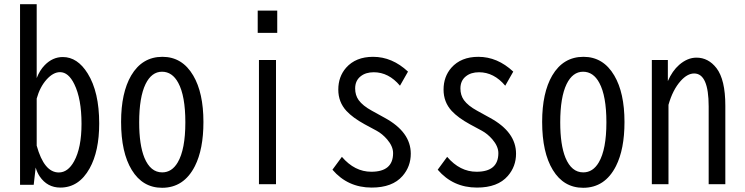

<svg xmlns="http://www.w3.org/2000/svg" viewBox="-20 -850 3540 912"><path d="M75.2 -830.1H154.3V-479Q168.5 -516.1 192.4 -540.5Q230 -579.1 278.3 -579.1Q348.1 -579.1 396.5 -501Q451.2 -413.1 451.2 -263.7Q451.2 -131.8 405.8 -50.3Q355 41 266.6 41Q204.6 41 168.5 -12.2Q156.7 -29.8 149.4 -54.2L140.1 27.8H75.2ZM154.3 -158.2Q189.5 -30.8 259.3 -30.8Q302.7 -30.8 332 -84Q367.2 -147.9 367.2 -262.2Q367.2 -380.4 333 -450.2Q305.2 -507.3 265.1 -507.3Q232.9 -507.3 201.2 -472.2Q169.4 -436.5 154.3 -381.8Z M751.5 -580.1Q845.7 -580.1 897.9 -491.2Q946.3 -409.2 946.3 -270.5Q946.3 -141.1 905.8 -61Q853.5 42 750 42Q657.7 42 606 -42.5Q555.2 -125.5 555.2 -271Q555.2 -409.2 603 -491.2Q655.3 -580.1 751.5 -580.1ZM749.5 -509.3Q700.2 -509.3 671.4 -450.7Q641.1 -388.2 641.1 -269Q641.1 -161.6 666 -100.6Q694.8 -31.2 750.5 -31.2Q796.4 -31.2 824.2 -78.6Q860.4 -140.1 860.4 -269Q860.4 -394.5 826.7 -456.5Q798.3 -509.3 749.5 -509.3Z M1204.1 -799.8H1296.9V-693.8H1204.1ZM1210 -564.9H1291V24.9H1210Z M1604 -105Q1664.6 -34.2 1743.7 -34.2Q1847.2 -34.2 1847.2 -122.6Q1847.2 -154.8 1818.8 -188Q1795.9 -214.4 1769 -229L1711.9 -259.8Q1655.8 -290.5 1625.5 -323.2Q1586.9 -365.2 1586.9 -424.3Q1586.9 -485.8 1624 -528.3Q1669.9 -580.1 1752 -580.1Q1842.8 -580.1 1918 -509.8L1879.9 -442.9Q1826.2 -506.8 1755.4 -506.8Q1717.3 -506.8 1693.4 -487.8Q1667 -467.3 1667 -429.7Q1667 -397.9 1683.6 -374.5Q1703.1 -347.7 1746.1 -324.2L1808.1 -290Q1931.2 -222.7 1931.2 -120.1Q1931.2 -59.1 1892.1 -14.2Q1844.2 41 1745.6 41Q1631.8 41 1559.1 -43.9Z M2104 -105Q2164.6 -34.2 2243.7 -34.2Q2347.2 -34.2 2347.2 -122.6Q2347.2 -154.8 2318.8 -188Q2295.9 -214.4 2269 -229L2211.9 -259.8Q2155.8 -290.5 2125.5 -323.2Q2086.9 -365.2 2086.9 -424.3Q2086.9 -485.8 2124 -528.3Q2169.9 -580.1 2252 -580.1Q2342.8 -580.1 2418 -509.8L2379.9 -442.9Q2326.2 -506.8 2255.4 -506.8Q2217.3 -506.8 2193.4 -487.8Q2167 -467.3 2167 -429.7Q2167 -397.9 2183.6 -374.5Q2203.1 -347.7 2246.1 -324.2L2308.1 -290Q2431.2 -222.7 2431.2 -120.1Q2431.2 -59.1 2392.1 -14.2Q2344.2 41 2245.6 41Q2131.8 41 2059.1 -43.9Z M2751.5 -580.1Q2845.7 -580.1 2897.9 -491.2Q2946.3 -409.2 2946.3 -270.5Q2946.3 -141.1 2905.8 -61Q2853.5 42 2750 42Q2657.7 42 2606 -42.5Q2555.2 -125.5 2555.2 -271Q2555.2 -409.2 2603 -491.2Q2655.3 -580.1 2751.5 -580.1ZM2749.5 -509.3Q2700.2 -509.3 2671.4 -450.7Q2641.1 -388.2 2641.1 -269Q2641.1 -161.6 2666 -100.6Q2694.8 -31.2 2750.5 -31.2Q2796.4 -31.2 2824.2 -78.6Q2860.4 -140.1 2860.4 -269Q2860.4 -394.5 2826.7 -456.5Q2798.3 -509.3 2749.5 -509.3Z M3152.3 -564.9V-464.8Q3173.3 -513.2 3206.1 -542Q3245.6 -576.2 3288.1 -576.2Q3344.7 -576.2 3383.3 -526.4Q3425.3 -471.7 3425.3 -348.1V24.9H3346.2V-344.2Q3346.2 -501 3277.3 -501Q3245.1 -501 3213.4 -465.8Q3175.3 -423.3 3155.3 -352.1V24.9H3076.2V-564.9Z"/></svg>

Font: BIZ UDGothic
Style: Regular
Weight: 400
Monospace: yes
Designer: TypeBank Co., Ltd.
Foundry: Morisawa Inc.
Version: Version 1.05